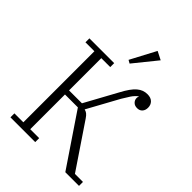

<svg xmlns="http://www.w3.org/2000/svg" viewBox="-263 -1072 1200 1200"><g transform="rotate(45 336.5 -472.0)"><path d="M53 -35H132V-663H53V-698H272V-663H193V-378H307L423 -590Q441 -624 457 -646.5Q473 -669 489 -682.5Q505 -696 521.5 -702Q538 -708 557 -708Q587 -708 603 -692Q619 -676 619 -651Q619 -628 606.5 -614Q594 -600 572 -600Q550 -600 537.5 -613Q525 -626 525 -643Q525 -652 529 -658L526 -659Q506 -643 491.5 -621.5Q477 -600 460 -571L346 -363Q359 -360 369 -352.5Q379 -345 391 -327L588 -35H659V0H538L307 -342H193V-35H272V0H53ZM321 -776 410 -944 465 -916 342 -764Z"/></g></svg>

Font: IBM Plex Serif Light
Style: Regular
Weight: 300
Designer: Mike Abbink, Paul van der Laan, Pieter van Rosmalen
Foundry: Bold Monday
Version: Version 3.001